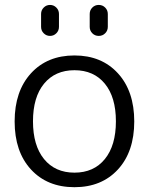

<svg xmlns="http://www.w3.org/2000/svg" viewBox="-20 -780 609 787"><path d="M347.7 -669.9V-722.7Q347.7 -738.3 358.4 -749Q369.1 -759.8 384.8 -759.8Q400.4 -759.8 411.1 -749Q421.9 -738.3 421.9 -722.7V-669.9Q421.9 -654.3 411.1 -643.6Q400.4 -632.8 384.8 -632.8Q369.1 -632.8 358.4 -643.6Q347.7 -654.3 347.7 -669.9ZM148.4 -669.9V-722.7Q148.4 -738.3 159.2 -749Q169.9 -759.8 185.1 -759.8Q200.2 -759.8 210.9 -749Q221.7 -738.3 221.7 -722.7V-669.9Q221.7 -654.3 210.9 -643.6Q200.2 -632.8 185.1 -632.8Q169.9 -632.8 159.2 -643.6Q148.4 -654.3 148.4 -669.9ZM106.9 -85.4Q40 -158.2 40 -282.2Q40 -406.2 106.9 -479.5Q173.8 -552.7 285.2 -552.7Q396.5 -552.7 463.4 -479.5Q530.3 -406.2 530.3 -282.2Q530.3 -158.2 463.4 -85.4Q396.5 -12.7 285.2 -12.7Q173.8 -12.7 106.9 -85.4ZM160.6 -127.9Q206.1 -72.3 285.2 -72.3Q364.3 -72.3 409.7 -127.9Q455.1 -183.6 455.1 -282.7Q455.1 -381.8 409.7 -437Q364.3 -492.2 285.2 -492.2Q206.1 -492.2 160.6 -437Q115.2 -381.8 115.2 -282.7Q115.2 -183.6 160.6 -127.9Z"/></svg>

Font: Gen Jyuu Gothic P Normal
Style: Regular
Weight: 300
Designer: [Source Han Sans]
Ryoko NISHIZUKA  (kana & ideographs); Paul D. Hunt (Latin, Greek & Cyrillic); Wenlong ZHANG  (bopomofo
Version: Version 1.002.20150607